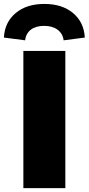

<svg xmlns="http://www.w3.org/2000/svg" viewBox="-62 -967 456 987"><path d="M66.9 -759.8 -42 -773.9Q-37.6 -853 18.6 -899.9Q74.7 -946.8 166 -946.8Q257.3 -946.8 313.5 -899.9Q369.6 -853 374 -773.9L265.1 -759.8Q260.7 -794.4 234.1 -814.2Q207.5 -834 165 -834Q122.1 -834 96.7 -814.5Q71.3 -794.9 66.9 -759.8ZM58.1 0V-705.1H273.9V0Z"/></svg>

Font: Mulish ExtraBlack
Style: Regular
Weight: 1000
Designer: Vernon Adams
Foundry: Vernon Adams
Version: Version 3.603; ttfautohint (v1.8.3)